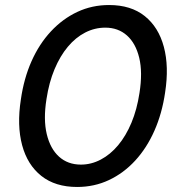

<svg xmlns="http://www.w3.org/2000/svg" viewBox="-20 -732 709 764"><path d="M287 12Q200 12 144.5 -32Q89 -76 68 -154.5Q47 -233 63 -336Q75 -420 105.5 -488.5Q136 -557 182.5 -607Q229 -657 287.5 -684.5Q346 -712 414 -712Q501 -712 556 -668Q611 -624 632 -545.5Q653 -467 637 -364Q625 -281 594.5 -212Q564 -143 518 -93Q472 -43 413.5 -15.5Q355 12 287 12ZM302 -77Q343 -77 381 -97Q419 -117 450 -154Q481 -191 503 -243.5Q525 -296 535 -362Q548 -444 534 -502Q520 -560 485 -591Q450 -622 399 -622Q357 -622 319 -602.5Q281 -583 250 -546Q219 -509 197 -456.5Q175 -404 165 -338Q152 -257 166 -198.5Q180 -140 215 -108.5Q250 -77 302 -77Z"/></svg>

Font: DM Sans 10pt Medium
Style: Italic
Weight: 500
Italic angle: -10°
Version: Version 4.004;gftools[0.9.30]